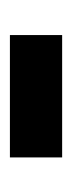

<svg xmlns="http://www.w3.org/2000/svg" viewBox="104 -712 148 397"><g transform="rotate(90 178.5 -513.0)"><path d="M52 -459V-567H305V-459Z"/></g></svg>

Font: FiraGO Medium
Style: Regular
Weight: 500
Designer: bBox Type
Foundry: bBox Type GmbH
Version: Version 1.001;PS 001.001;hotconv 1.0.88;makeotf.lib2.5.64775